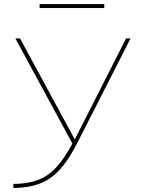

<svg xmlns="http://www.w3.org/2000/svg" viewBox="-20 -920 702 950"><path d="M176 -880V-900H496V-880ZM349 -232H351L604 -730H626L361 -210Q298 -86 227.5 -38Q157 10 46 10V-10Q151 -10 215 -54Q279 -98 338 -210L56 -730H79Z"/></svg>

Font: Mplus 1p Thin
Style: Regular
Weight: 250
Version: Version 1.061